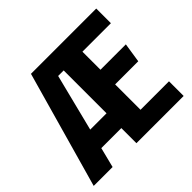

<svg xmlns="http://www.w3.org/2000/svg" viewBox="-151 -792 963 963"><g transform="rotate(-45 331.0 -310.0)"><path d="M307 -620H642V-516H440V-388H620L604 -284H440V-104H642V0H307ZM80 -107V-212H335V-107ZM4 0 179 -620H294L138 0ZM203 -516V-620H328V-516Z"/></g></svg>

Font: Smooch Sans Thin ExtraBold
Style: Regular
Weight: 800
Version: Version 1.010